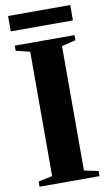

<svg xmlns="http://www.w3.org/2000/svg" viewBox="-99 -948 564 996"><g transform="rotate(-10 183.5 -450.0)"><path d="M99.5 -43V-698L26 -716V-743H341V-716L267 -698V-43L341.5 -27V0H25.5V-27.5ZM346 -900.5V-819.5H18.5V-900.5Z"/></g></svg>

Font: Merriweather 120pt ExtraBold
Style: Regular
Weight: 800
Version: Version 2.100